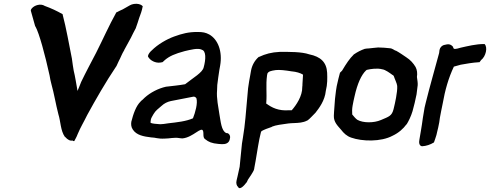

<svg xmlns="http://www.w3.org/2000/svg" viewBox="-20 -734 2560 1003"><path d="M141 -678C149 -648 157 -622 164 -596H165C185 -560 215 -449 239 -340C242 -324 244 -310 248 -297C264 -239 271 -191 285 -137C297 -100 296 -51 319 -19H320C334 -3 347 3 360 0C360 0 360 3 364 3H368C374 -10 378 -13 386 -34C402 -72 416 -93 436 -134C478 -211 533 -307 587 -387L588 -388L600 -414C611 -434 616 -451 629 -472V-473C640 -494 652 -515 664 -537C670 -549 681 -572 690 -588V-589C696 -606 702 -623 707 -640C713 -656 722 -679 725 -699L726 -701C713 -717 679 -718 658 -706L621 -685C613 -682 602 -676 590 -670H588L587 -668C549 -600 518 -529 482 -458C456 -408 429 -358 404 -306C400 -297 394 -279 385 -259C380 -287 372 -338 365 -365C362 -383 359 -401 356 -425V-426C341 -500 326 -588 307 -659V-661H305C277 -677 247 -691 214 -703C193 -717 160 -707 146 -690C143 -687 142 -684 141 -680Z M666 -98C664 -84 665 -70 674 -57C693 -28 729 -21 771 -16H772C791 -16 804 -8 840 -10C864 -10 892 -17 914 -13C921 -12 927 -11 933 -11C989 -16 1033 -77 1041 -49C1045 -37 1038 -14 1053 -6C1069 7 1086 15 1122 18C1125 18 1132 19 1138 19C1155 20 1175 16 1180 -5C1185 -20 1181 -32 1170 -38L1162 -39C1136 -50 1133 -101 1126 -138C1121 -174 1110 -220 1114 -264L1115 -290C1117 -311 1123 -348 1126 -369L1130 -391C1143 -465 1119 -528 1073 -554C1054 -564 1040 -567 1011 -567C965 -567 933 -559 889 -543C851 -529 805 -503 772 -470C766 -465 755 -453 753 -442V-440V-439C764 -417 793 -404 816 -407L828 -409L830 -410C835 -414 838 -418 842 -421C866 -441 893 -453 945 -467C976 -474 1012 -484 1033 -475L1034 -474C1057 -469 1056 -425 1044 -382C1038 -355 991 -329 947 -294C914 -288 880 -285 847 -281C807 -272 766 -251 736 -224C729 -216 722 -211 715 -205V-204C691 -182 676 -138 666 -98ZM766 -94 768 -109C769 -116 775 -126 782 -138C794 -158 805 -164 824 -181C838 -194 854 -202 872 -206C912 -214 953 -222 990 -229C995 -230 1002 -227 1006 -221C1014 -195 1000 -146 988 -116C952 -100 904 -95 860 -90C841 -87 827 -85 817 -85C799 -87 771 -87 766 -94Z M1287 -340C1284 -323 1279 -298 1276 -273C1274 -256 1273 -233 1271 -217C1265 -154 1261 -84 1249 -15L1244 16L1236 96C1235 109 1233 123 1232 137C1229 153 1225 170 1221 187C1220 194 1217 201 1216 208C1212 223 1216 236 1224 243C1233 262 1260 230 1266 221C1269 221 1273 208 1275 205C1286 189 1300 168 1306 155V154C1307 151 1307 150 1308 148V146C1318 96 1325 43 1335 -8C1337 -20 1341 -31 1343 -43C1343 -44 1344 -46 1346 -49C1360 -57 1379 -64 1400 -71V-72C1421 -81 1452 -84 1486 -89C1496 -90 1505 -91 1515 -91C1540 -92 1563 -93 1584 -104H1585C1597 -111 1615 -133 1628 -145C1629 -146 1627 -143 1628 -145C1646 -168 1677 -208 1682 -259C1691 -295 1690 -325 1689 -354C1686 -409 1655 -438 1596 -450C1555 -464 1492 -463 1442 -463C1398 -461 1366 -452 1334 -437H1332C1311 -419 1296 -393 1291 -363ZM1375 -340 1377 -350C1383 -361 1394 -364 1421 -368C1441 -370 1469 -367 1505 -361H1506C1527 -359 1549 -353 1563 -344L1560 -295C1560 -290 1560 -284 1559 -280V-279C1560 -232 1527 -184 1504 -158H1489C1436 -154 1400 -171 1370 -194L1371 -198C1375 -248 1368 -289 1375 -340Z M1739 -284C1736 -268 1734 -252 1732 -234L1730 -217L1725 -149C1725 -142 1724 -137 1724 -129C1723 -96 1744 -77 1762 -56C1775 -39 1791 -23 1815 -15C1871 5 1970 8 2031 -25C2063 -40 2087 -62 2103 -84H2104C2114 -100 2127 -126 2135 -153C2143 -181 2150 -211 2156 -241C2158 -253 2160 -269 2162 -289C2163 -301 2160 -317 2158 -332C2161 -350 2159 -369 2151 -384C2139 -404 2124 -421 2102 -435C2090 -443 2066 -460 2049 -469H2048C2039 -471 2032 -481 2016 -482C1998 -484 1975 -486 1956 -486H1955C1938 -484 1930 -484 1906 -481C1900 -481 1892 -480 1887 -479H1886C1866 -472 1848 -463 1829 -450H1828V-449C1807 -429 1789 -402 1767 -365L1757 -355L1756 -354C1751 -336 1745 -312 1739 -284ZM1822 -182C1825 -198 1828 -214 1832 -230C1847 -298 1868 -343 1892 -366C1893 -367 1895 -368 1896 -369C1917 -374 1951 -379 1977 -372C1993 -370 2016 -353 2031 -342H2032C2035 -340 2035 -339 2037 -337C2042 -321 2054 -298 2055 -285C2056 -268 2053 -247 2049 -224C2045 -203 2041 -183 2036 -164C2027 -128 2012 -125 1970 -107C1933 -91 1877 -91 1847 -108C1839 -113 1827 -127 1820 -136C1819 -150 1819 -166 1822 -182Z M2189 -118C2186 -93 2182 -71 2179 -52L2171 -5C2168 10 2169 27 2184 30H2185C2207 29 2229 21 2245 11L2247 10L2248 7C2251 -2 2257 -18 2260 -29C2261 -36 2267 -57 2269 -67C2274 -87 2276 -104 2278 -119C2283 -144 2286 -163 2292 -190C2305 -264 2323 -327 2351 -386C2352 -386 2387 -396 2387 -396C2415 -401 2448 -407 2482 -409H2485L2493 -420C2519 -440 2528 -487 2512 -503L2511 -504H2509C2466 -504 2423 -493 2387 -485C2359 -477 2349 -474 2347 -488V-489C2335 -503 2324 -506 2300 -499H2299C2288 -495 2279 -487 2276 -473L2274 -457C2251 -371 2226 -286 2204 -197L2198 -172Z"/></svg>

Font: Vapor
Style: SbdObl
Weight: 600
Foundry: Cannot Into Space Fonts
Version: Version 0.179